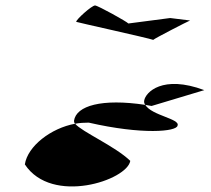

<svg xmlns="http://www.w3.org/2000/svg" viewBox="-20 -826 774 703"><path d="M71 -224C170 -74 446 -166 457 -237C401 -291 280 -343 255 -373C167 -357 81 -291 71 -224ZM259 -746C259 -745 526 -686 541 -680C547 -686 668 -748 676 -751L603 -760L450 -740C446 -746 338 -806 328 -806C316 -806 258 -754 259 -746ZM251 -384C251 -381 251 -377 255 -373C271 -376 289 -377 305 -377C501 -332 627 -344 630 -366C641 -391 535 -403 512 -442C353 -466 259 -439 251 -384ZM541 -680C542 -680 541 -680 541 -680ZM508 -458C507 -452 508 -447 512 -442C520 -441 527 -439 535 -438L728 -496C575 -553 513 -488 508 -458ZM676 -751H677Z"/></svg>

Font: Ampere
Style: SuExtIta
Weight: 400
Version: Version 1